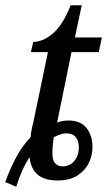

<svg xmlns="http://www.w3.org/2000/svg" viewBox="-39 -679 409 733"><path d="M-19 16Q-5 -24 19 -71.5Q43 -119 78 -155Q79 -169 81.5 -183Q84 -197 88 -211L144 -480H79L88 -519Q124 -519 162 -550.5Q200 -582 231 -659H273L247 -536H350L338 -480H234L179 -211Q200 -219 222 -219Q269 -219 291.5 -190Q314 -161 314 -118Q314 -85 299.5 -56Q285 -27 255.5 -8.5Q226 10 181 10Q130 10 104 -13Q78 -36 74 -79Q57 -53 44.5 -24.5Q32 4 23 34ZM200 -44Q228 -44 245 -65Q262 -86 262 -117Q262 -141 250 -155.5Q238 -170 214 -170Q202 -170 190 -165.5Q178 -161 166 -155Q164 -137 162.5 -122.5Q161 -108 161 -94Q161 -44 200 -44Z"/></svg>

Font: Noto Serif Condensed
Style: Italic
Weight: 400
Width: 3
Italic angle: -12°
Designer: Monotype Design Team
Foundry: Monotype Imaging Inc.
Version: Version 2.014; ttfautohint (v1.8.4.7-5d5b)